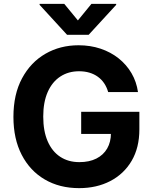

<svg xmlns="http://www.w3.org/2000/svg" viewBox="-20 -974 801 1004"><path d="M393.8 9.8Q291.5 9.8 214.1 -35.5Q136.7 -80.8 93.5 -164.4Q50.2 -247.9 50.2 -362.7Q50.2 -480.9 95.4 -564.7Q140.5 -648.5 217.6 -692.9Q294.6 -737.3 390.8 -737.3Q452.5 -737.3 505.7 -719.5Q558.9 -701.7 600.3 -668.8Q641.7 -635.8 667.8 -591.1Q693.9 -546.3 701.6 -492.4H545.7Q538.4 -518 524.9 -538.2Q511.3 -558.4 491.8 -572.5Q472.4 -586.6 447.7 -594Q423 -601.4 393.2 -601.4Q337.8 -601.4 295.5 -573.8Q253.2 -546.2 229.6 -493.2Q206.1 -440.1 206.1 -364.5Q206.1 -288.4 229.3 -235.2Q252.5 -181.9 294.9 -154.1Q337.2 -126.2 394.9 -126.2Q446.9 -126.2 483.8 -144.8Q520.8 -163.5 540.5 -197.6Q560.2 -231.7 560.2 -278.1L591.6 -273.6H404.5V-389.3H708.8V-297.5Q708.8 -201.8 668.4 -133Q627.9 -64.2 556.7 -27.2Q485.4 9.8 393.8 9.8ZM316 -953.9 387.3 -867.2 458.2 -953.9H587.5V-948.6L443.6 -792H330.7L187.1 -948.6V-953.9Z"/></svg>

Font: Inter
Style: Regular
Weight: 400
Designer: Rasmus Andersson
Foundry: rsms
Version: Version 4.000;git-8c9346024